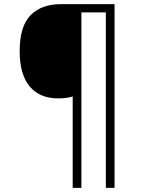

<svg xmlns="http://www.w3.org/2000/svg" viewBox="-20 -780 695 927"><path d="M533 127H491V-720H373V127H331V-314Q300 -305 260 -305Q172 -305 123.5 -362.5Q75 -420 75 -533Q75 -653 127.5 -706.5Q180 -760 275 -760H533Z"/></svg>

Font: Noto Sans Myanmar Light
Style: Regular
Weight: 300
Designer: Monotype Design Team
Foundry: Monotype Imaging Inc.
Version: Version 2.107; ttfautohint (v1.8.4.7-5d5b)